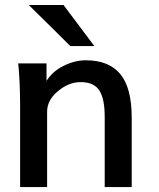

<svg xmlns="http://www.w3.org/2000/svg" viewBox="-20 -758 643 778"><path d="M61.5 0V-330.6Q61.5 -353.5 61 -375.2Q60.5 -397 59.6 -418.5Q58.6 -439.9 57.6 -455.6Q56.6 -471.2 55.7 -481L53.7 -501H168.5V-430.2Q193.8 -470.2 238.8 -491.7Q283.2 -513.7 328.1 -513.7Q420.9 -513.7 467.3 -458Q513.7 -402.3 513.7 -280.8V0H404.3V-284.2Q404.3 -358.4 382.3 -391.6Q360.8 -425.3 306.2 -425.3Q258.8 -425.3 214.8 -388.7Q170.9 -352.5 170.9 -305.7V0ZM265.1 -571.3 96.7 -737.8H237.3L362.3 -571.3Z"/></svg>

Font: Ride Light
Style: Bold
Weight: 600
Version: Version 3.000